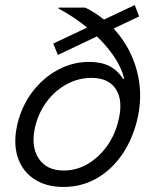

<svg xmlns="http://www.w3.org/2000/svg" viewBox="-20 -730 607 760"><path d="M231.7 10Q160.8 10 113.3 -22.5Q65.8 -55 48.8 -112.1Q31.7 -169.2 50 -243.3Q68.3 -315 110.4 -369.2Q152.5 -423.3 210.4 -454.2Q268.3 -485 332.5 -485Q380.8 -485 413.3 -468.3Q445.8 -451.7 466.7 -418.3H471.7Q460 -466.7 423.8 -517.1Q387.5 -567.5 332.9 -614.2Q278.3 -660.8 210.8 -696.7L211.7 -700H317.5Q400.8 -658.3 454.6 -587.5Q508.3 -516.7 526.7 -429.2Q545 -341.7 521.7 -250Q501.7 -171.7 459.6 -112.9Q417.5 -54.2 359.2 -22.1Q300.8 10 231.7 10ZM232.5 -55Q281.7 -55 325.4 -80Q369.2 -105 401.7 -149.2Q434.2 -193.3 448.3 -250.8Q468.3 -330 439.6 -375.8Q410.8 -421.7 341.7 -421.7Q290.8 -421.7 245 -397.1Q199.2 -372.5 166.7 -330Q134.2 -287.5 120 -231.7Q100.8 -153.3 132.1 -104.2Q163.3 -55 232.5 -55ZM209.2 -512.5 190.8 -557.5 513.3 -710 530.8 -665Z"/></svg>

Font: Funnel Sans Light
Style: Italic
Weight: 300
Italic angle: -14.036°
Designer: NORD ID, Kristian Moeller
Foundry: Dicotype
Version: Version 1.000